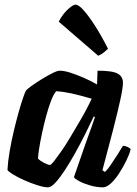

<svg xmlns="http://www.w3.org/2000/svg" viewBox="-20 -803 587 823"><path d="M186 0Q169 0 140.5 -9Q112 -18 83 -31Q54 -44 34 -56.5Q14 -69 12 -75Q14 -112 21.5 -155.5Q29 -199 39.5 -243Q50 -287 60.5 -324Q71 -361 79.5 -385.5Q88 -410 91 -414Q96 -421 115.5 -435Q135 -449 159.5 -464Q184 -479 205 -489.5Q226 -500 236 -500Q255 -500 281.5 -491.5Q308 -483 338 -470Q368 -457 396 -441L398 -500Q462 -500 484.5 -487.5Q507 -475 507 -448Q507 -427 496 -376.5Q485 -326 465.5 -249.5Q446 -173 419 -73L430 -66Q441 -76 454.5 -96Q468 -116 482.5 -138.5Q497 -161 507 -178Q516 -178 527 -173Q538 -168 540 -163Q535 -142 521.5 -114.5Q508 -87 491 -60.5Q474 -34 455.5 -17Q437 0 421 0Q395 0 367 -8Q339 -16 319.5 -26.5Q300 -37 297 -44L347 -188Q354 -207 359.5 -223Q365 -239 372 -257.5Q379 -276 387 -301L382 -304Q366 -270 345.5 -229Q325 -188 302.5 -147.5Q280 -107 258 -73.5Q236 -40 217.5 -20Q199 0 186 0ZM194 -96Q199 -96 211.5 -112Q224 -128 242 -153.5Q260 -179 279 -211Q298 -243 317 -275Q336 -307 350.5 -334.5Q365 -362 373 -380Q321 -395 286.5 -402.5Q252 -410 221 -412Q210 -400 199 -371.5Q188 -343 178 -306Q168 -269 160 -231.5Q152 -194 147.5 -164.5Q143 -135 143 -123Q153 -113 169.5 -104.5Q186 -96 194 -96ZM401 -564 232 -710Q241 -729 254.5 -745.5Q268 -762 282 -772.5Q296 -783 304 -783Q317 -783 338.5 -759Q360 -735 387 -693Q414 -651 443 -594Q437 -588 425.5 -578.5Q414 -569 401 -564Z"/></svg>

Font: Texturina 12pt ExtraBold
Style: Italic
Weight: 800
Italic angle: -11°
Designer: Guillermo Torres Carreño
Foundry: Omnibus-Type
Version: Version 1.002